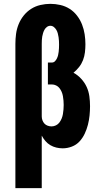

<svg xmlns="http://www.w3.org/2000/svg" viewBox="-20 -763 540 998"><path d="M60 215V-535Q60 -561 63.5 -587Q67 -613 77 -637.5Q87 -662 103.5 -682.5Q120 -703 142 -717Q164 -731 190 -737Q216 -743 242 -743Q268 -743 294 -737Q320 -731 342 -717Q364 -703 380.5 -681.5Q397 -660 406.5 -635.5Q416 -611 420 -585Q424 -559 424 -533Q424 -512 421.5 -491Q419 -470 411.5 -450.5Q404 -431 391 -414.5Q378 -398 362 -385Q384 -373 402 -353.5Q420 -334 430.5 -311Q441 -288 444.5 -262.5Q448 -237 448 -211Q448 -187 445.5 -162.5Q443 -138 437 -114.5Q431 -91 420.5 -68.5Q410 -46 393.5 -28Q377 -10 353.5 -1Q330 8 306 8Q289 8 272.5 4Q256 0 241.5 -8.5Q227 -17 216 -30Q205 -43 197 -58V215ZM248 -106Q260 -106 271 -111.5Q282 -117 289 -126.5Q296 -136 300.5 -147Q305 -158 307 -170Q309 -182 310 -194Q311 -206 311 -217V-218Q311 -229 310 -240.5Q309 -252 307 -263.5Q305 -275 300.5 -285.5Q296 -296 289 -305Q282 -314 271.5 -319Q261 -324 250 -324H229V-438H250Q259 -438 265.5 -444.5Q272 -451 276 -459.5Q280 -468 282 -476.5Q284 -485 285 -494Q286 -503 286.5 -512Q287 -521 287 -530Q287 -540 286.5 -550Q286 -560 284.5 -569.5Q283 -579 280.5 -589Q278 -599 273 -607.5Q268 -616 260 -622.5Q252 -629 242 -629Q232 -629 224 -623Q216 -617 211.5 -609Q207 -601 204 -591.5Q201 -582 199.5 -573Q198 -564 197.5 -554.5Q197 -545 197 -535V-158Q197 -148 200.5 -138Q204 -128 211 -120.5Q218 -113 228 -109.5Q238 -106 248 -106Z"/></svg>

Font: Iosevka Curly Slab Heavy
Style: Regular
Weight: 900
Monospace: yes
Designer: Belleve Invis
Foundry: Belleve Invis
Version: Version 22.1.2; ttfautohint (v1.8.4)